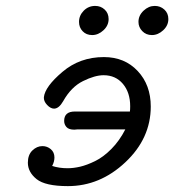

<svg xmlns="http://www.w3.org/2000/svg" viewBox="-20 -631 595 656"><path d="M75.2 -75.2Q75.2 -102.1 90.6 -116.9Q106 -131.8 125 -131.8Q141.1 -131.8 153.6 -121.3Q166 -110.8 166 -92.8Q166 -78.6 158.2 -64Q182.1 -56.2 210.9 -56.2Q231 -56.2 253.9 -61.5Q276.9 -66.9 304.9 -80.6Q333 -94.2 360.6 -122.1Q388.2 -149.9 408.2 -189H245.1Q244.1 -189 240 -188.5Q235.8 -188 233.9 -188Q214.8 -188 207 -197Q199.2 -206.1 199.2 -217.8Q199.2 -250 235.8 -250H423.8Q424.8 -255.9 424.8 -268.1Q424.8 -314.9 399.9 -344.5Q375 -374 334 -374Q304.2 -374 263.7 -354Q223.1 -334 195.8 -285.2Q181.6 -260.3 165 -259.8Q152.8 -259.8 140.9 -272.5Q128.9 -285.2 129.9 -298.8Q133.8 -335 193.4 -385.5Q252.9 -436 335 -436Q405.8 -436 450.4 -388.4Q495.1 -340.8 495.1 -267.1Q495.1 -158.2 408.4 -76.7Q321.8 4.9 211.9 4.9Q134.8 4.9 105 -19Q75.2 -43 75.2 -75.2ZM250 -556.2Q250 -578.1 266.1 -594.5Q282.2 -610.8 305.2 -610.8Q324.2 -610.8 337.6 -598.4Q351.1 -585.9 351.1 -565.9Q351.1 -543.9 333.5 -527.6Q315.9 -511.2 294.9 -511.2Q274.9 -511.2 262.5 -524.2Q250 -537.1 250 -556.2ZM453.1 -556.2Q453.1 -578.1 470.5 -594.5Q487.8 -610.8 508.8 -610.8Q527.8 -610.8 541.5 -598.4Q555.2 -585.9 555.2 -565.9Q555.2 -543.9 537.6 -527.6Q520 -511.2 499 -511.2Q479 -511.2 466.1 -524.7Q453.1 -538.1 453.1 -556.2Z"/></svg>

Font: CMU Typewriter Text
Style: Italic
Weight: 500
Italic angle: -14.04°
Version: Version 0.7.0